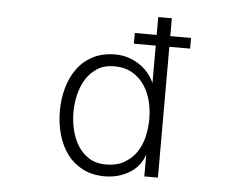

<svg xmlns="http://www.w3.org/2000/svg" viewBox="-52 -738 1103 857"><g transform="rotate(5 500.0 -309.5)"><path d="M623 -218Q623 -258 613 -297.5Q603 -337 582 -368Q561 -399 527.5 -418.5Q494 -438 447 -438Q403 -438 372 -418.5Q341 -399 321.5 -368Q302 -337 292.5 -297.5Q283 -258 283 -218Q283 -178 292.5 -138.5Q302 -99 321.5 -68Q341 -37 372 -17.5Q403 2 447 2Q496 2 529.5 -17.5Q563 -37 584 -68Q605 -99 614 -138.5Q623 -178 623 -218ZM777 -546H684V40H623V-58Q605 -3 556 26Q507 55 447 55Q390 55 347.5 33Q305 11 277.5 -26.5Q250 -64 236 -113.5Q222 -163 222 -218Q222 -273 236 -322.5Q250 -372 277.5 -409.5Q305 -447 347.5 -469Q390 -491 447 -491Q504 -491 552.5 -460Q601 -429 623 -378V-546H525V-594H623V-674H684V-594H777Z"/></g></svg>

Font: NanumGothicCoding
Style: Regular
Weight: 400
Monospace: yes
Designer: Kwon Bruce; Nicolas Noh; Sung-woo Choi; Go-un Cha; Soo-hyun Park;
Foundry: NHN Corporation
Version: Version 2.000;PS 1;hotconv 1.0.49;makeotf.lib2.0.14853